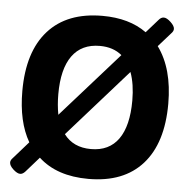

<svg xmlns="http://www.w3.org/2000/svg" viewBox="-52 -776 836 840"><g transform="rotate(5 365.5 -356.0)"><path d="M528 -350Q528 -422 509 -474L247 -178Q288 -123 366 -123Q446 -123 487 -181Q528 -239 528 -350ZM211 -260 463 -544Q425 -576 366 -576Q286 -576 244.5 -518.5Q203 -461 203 -350Q203 -303 211 -260ZM686 -350Q686 -177 603.5 -84.5Q521 8 366 8Q227 8 147 -66L89 0Q78 12 67 12Q54 12 36.5 -4Q19 -20 19 -34Q19 -44 29 -54L95 -129Q45 -215 45 -350Q45 -523 128 -615.5Q211 -708 366 -708Q484 -708 560 -653L612 -712Q622 -724 634 -724Q647 -724 664.5 -707.5Q682 -691 682 -678Q682 -668 672 -658L618 -597Q686 -504 686 -350Z"/></g></svg>

Font: mmAsap
Style: Bold
Weight: 700
Designer: Pablo Cosgaya
Foundry: Omnibus-Type
Version: Version 1.001